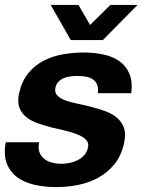

<svg xmlns="http://www.w3.org/2000/svg" viewBox="-32 -743 590 776"><path d="M126.5 -168Q121.6 -145 127.2 -128.7Q132.8 -112.3 146 -101.6Q159.2 -90.8 177.7 -85.9Q196.3 -81.1 216.8 -81.1Q231.9 -81.1 249 -84.5Q266.1 -87.9 281.5 -95.5Q296.9 -103 308.3 -115.7Q319.8 -128.4 323.7 -147Q327.1 -163.1 318.6 -174.6Q310.1 -186 291.3 -195.1Q272.5 -204.1 244.1 -211.7Q215.8 -219.2 179.7 -227.1Q150.4 -234.4 122.8 -243.9Q95.2 -253.4 75.4 -268.8Q55.7 -284.2 46.6 -307.4Q37.6 -330.6 44.9 -365.2Q55.7 -414.6 82 -446.8Q108.4 -479 144.3 -497.6Q180.2 -516.1 222.2 -523.4Q264.2 -530.8 305.7 -530.8Q347.7 -530.8 385.3 -522.9Q422.9 -515.1 450 -496.1Q477.1 -477.1 490.7 -445.6Q504.4 -414.1 498.5 -366.2H363.3Q366.2 -386.7 360.8 -400.1Q355.5 -413.6 344.2 -421.6Q333 -429.7 316.7 -432.9Q300.3 -436 281.2 -436Q269 -436 254.9 -434.6Q240.7 -433.1 228 -428.2Q215.3 -423.3 205.3 -413.8Q195.3 -404.3 191.9 -388.2Q188 -369.1 199.5 -357.2Q210.9 -345.2 231.9 -337.4Q252.9 -329.6 280.8 -324Q308.6 -318.4 336.9 -311Q366.2 -303.7 393.6 -293.7Q420.9 -283.7 440.4 -267.3Q460 -251 468.8 -226.6Q477.5 -202.1 469.7 -166Q459 -114.7 431.2 -80.3Q403.3 -45.9 365.7 -25.1Q328.1 -4.4 283.9 4.4Q239.7 13.2 195.8 13.2Q150.9 13.2 109.9 4.4Q68.8 -4.4 39.3 -25.4Q9.8 -46.4 -4.2 -81.3Q-18.1 -116.2 -8.8 -168ZM253.9 -581.1 172.9 -723.1H285.2L332 -642.1L414.1 -723.1H523.9L383.8 -581.1Z"/></svg>

Font: XB Khoramshahr
Style: Bold Italic
Weight: 700
Italic angle: -12°
Designer: Behnam
Foundry: Irmug
Version: Version 8.005 2009